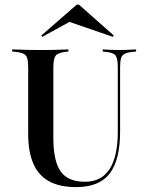

<svg xmlns="http://www.w3.org/2000/svg" viewBox="-20 -780 614 812"><path d="M99.2 -369.4V-492.7Q99.2 -518.5 95.6 -532.3Q91.9 -546 80.6 -552Q69.4 -558.1 47.6 -560.5L31.5 -562.1V-571Q43.5 -571 60.1 -570.2Q76.6 -569.4 98 -569Q119.4 -568.5 142.7 -568.5H152.4H162.1Q185.5 -568.5 205.6 -569Q225.8 -569.4 242.3 -570.2Q258.9 -571 269.4 -571V-562.1L255.6 -560.5Q224.2 -556.5 214.9 -544Q205.6 -531.5 205.6 -492.7V-369.4ZM301.6 11.3Q233.1 11.3 188.3 -12.9Q143.5 -37.1 121.4 -87.1Q99.2 -137.1 99.2 -212.9V-369.4H205.6V-197.6Q205.6 -98.4 236.7 -54.8Q267.7 -11.3 339.5 -11.3Q408.9 -11.3 443.5 -64.9Q478.2 -118.5 478.2 -223.4V-369.4H487.9V-222.6Q487.9 -104 444 -46.4Q400 11.3 301.6 11.3ZM478.2 -369.4V-492.7Q478.2 -531.5 469.4 -544.4Q460.5 -557.3 429 -560.5L414.5 -562.1V-571Q425.8 -570.2 443.5 -569.4Q461.3 -568.5 483.1 -568.5Q498.4 -568.5 512.1 -569Q525.8 -569.4 537.1 -570.2Q548.4 -571 555.6 -571V-562.1L539.5 -560.5Q517.7 -558.1 506.5 -552Q495.2 -546 491.5 -532.3Q487.9 -518.5 487.9 -492.7V-369.4ZM158.9 -624.2 154.8 -629.8 304.8 -760.5H313.7L461.3 -629.8L457.3 -624.2L253.2 -694.4L305.6 -704.8Z"/></svg>

Font: Playfair 144pt SemiCondensed SemiBold
Style: Regular
Weight: 600
Width: 4
Designer: Claus Eggers Sørensen
Foundry: Claus Eggers Sørensen
Version: Version 2.203